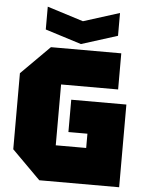

<svg xmlns="http://www.w3.org/2000/svg" viewBox="-60 -958 760 1006"><g transform="rotate(5 320.0 -455.0)"><path d="M35 -150V-550L185 -700H555V-510H255V-190H415V-265H315V-435H605V0H185ZM530 -910V-790L340 -730L150 -790V-910L340 -850Z"/></g></svg>

Font: Tektur Black
Style: Regular
Weight: 900
Designer: Adam Jagosz
Foundry: Adam Jagosz
Version: Version 1.005;gftools[0.9.30]